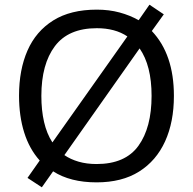

<svg xmlns="http://www.w3.org/2000/svg" viewBox="-20 -766 821 817"><path d="M720 -358Q720 -247 682.5 -164.5Q645 -82 572 -36Q499 10 391 10Q279 10 206 -37L158 31L97 -9L149 -83Q105 -132 83 -202Q61 -272 61 -359Q61 -469 97 -551Q133 -633 206.5 -679Q280 -725 392 -725Q444 -725 488.5 -713Q533 -701 570 -680L616 -746L677 -705L626 -634Q720 -535 720 -358ZM156 -358Q156 -297 167.5 -247Q179 -197 203 -160L522 -611Q470 -646 392 -646Q271 -646 213.5 -569.5Q156 -493 156 -358ZM625 -358Q625 -487 574 -560L254 -106Q280 -88 314.5 -78Q349 -68 391 -68Q513 -68 569 -145.5Q625 -223 625 -358Z"/></svg>

Font: Noto Sans Soyombo
Style: Regular
Weight: 400
Designer: Monotype Design Team
Foundry: Monotype Imaging Inc.
Version: Version 2.001; ttfautohint (v1.8.4.7-5d5b)